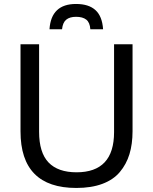

<svg xmlns="http://www.w3.org/2000/svg" viewBox="-20 -933 770 964"><path d="M361.8 -913.1Q425.3 -913.1 459.2 -882.3Q493.2 -851.6 497.6 -786.1H433.6Q431.2 -820.3 413.1 -834.5Q395 -848.6 361.8 -848.6Q330.1 -848.6 312.5 -834.2Q294.9 -819.8 291.5 -786.1H228.5Q236.8 -913.1 361.8 -913.1ZM363.3 10.7Q83 10.7 83 -273.4V-710.9H176.3V-271.5Q176.3 -167 223.6 -117.4Q271 -67.9 364.3 -67.9Q552.7 -67.9 552.7 -269.5V-710.9H645.5V-274.4Q645.5 -209.5 629.9 -158.7Q614.3 -107.9 581.5 -69.1Q548.8 -30.3 493.7 -9.8Q438.5 10.7 363.3 10.7Z"/></svg>

Font: Muli
Style: Regular
Weight: 400
Designer: Vernon Adams
Foundry: newtypography
Version: Version 2; ttfautohint (v1.00rc1.6-4cba) -l 8 -r 50 -G 200 -